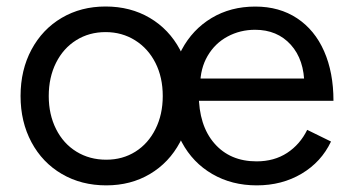

<svg xmlns="http://www.w3.org/2000/svg" viewBox="-20 -547 1058 579"><path d="M42 -257.4Q42 -335.8 74.9 -397.3Q107.8 -458.8 166 -493.1Q224.2 -527.4 298.4 -527.4Q373.3 -527.4 431.6 -493.1Q489.8 -458.8 522.7 -397.3Q555.6 -335.8 555.6 -257.4Q555.6 -179.6 522.8 -118.1Q490 -56.6 432.2 -22.3Q374.4 12 300.4 12Q225.4 12 166.6 -22.3Q107.8 -56.6 74.9 -118.1Q42 -179.6 42 -257.4ZM470.8 -257.4Q470.8 -313.8 448.8 -357.3Q426.8 -400.8 387.3 -425.5Q347.8 -450.2 298.4 -450.2Q249 -450.2 210 -425.9Q171 -401.6 149 -357.7Q127 -313.8 127 -257.3Q127 -201.8 149 -157.9Q171 -114 210.5 -89.7Q250.1 -65.4 300.4 -65.4Q349.8 -65.4 388.4 -89.7Q427 -114 448.9 -157.9Q470.8 -201.8 470.8 -257.4ZM495.4 -257.1Q495.4 -335.8 527.9 -396.9Q560.4 -458 617.9 -492.6Q675.5 -527.2 749.8 -527.2Q822.6 -527.2 875.9 -491.9Q929.2 -456.6 957.4 -392.5Q985.6 -328.4 985.6 -243H556.2L579.4 -263.6Q579.4 -168.7 626.5 -114.6Q673.6 -60.4 753.8 -60.4Q806.9 -60.4 845.9 -85.9Q884.8 -111.4 906.4 -155.4L978.2 -120.2Q949 -58.6 889.7 -23.3Q830.4 12 754.2 12Q679 12 620.2 -22.2Q561.3 -56.4 528.4 -117.9Q495.4 -179.4 495.4 -257.1ZM559.4 -310.2H922L897.8 -289.8Q897.8 -366.8 857 -412Q816.2 -457.2 749.1 -457.2Q704.3 -457.2 666.2 -436.8Q628.2 -416.4 606 -378.3Q583.8 -340.2 583.8 -290.6Z"/></svg>

Font: 寒蝉端黑体 Light
Style: Regular
Weight: 300
Designer: ChillDuanSans {Warren2060}; 
Source Han Sans {Ryoko NISHIZUKA 西塚涼子 (kana, bopomofo & ideographs); Paul D. Hunt (Latin, G
Foundry: ChillType&Adobe
Version: Version 1.300;Glyphs 3.3 (3306)